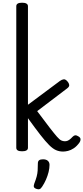

<svg xmlns="http://www.w3.org/2000/svg" viewBox="-20 -1100 614 1415"><path d="M143 15Q121 15 110.5 8.5Q100 2 100 -11V-1054Q100 -1067 110.5 -1073.5Q121 -1080 143 -1080Q164 -1080 175 -1073.5Q186 -1067 186 -1054V-328L421 -503Q436 -514 449.5 -515.5Q463 -517 478 -499Q488 -488 490 -474.5Q492 -461 474 -448L254 -281Q312 -203 346.5 -158.5Q381 -114 400 -92.5Q419 -71 431.5 -65Q444 -59 458 -59Q469 -59 477.5 -62.5Q486 -66 495 -73Q504 -80 514 -91Q525 -102 534 -103Q543 -104 556 -96Q573 -87 573.5 -74Q574 -61 566 -50Q546 -22 524 -7.5Q502 7 481.5 12Q461 17 445 17Q417 17 393 6.5Q369 -4 342 -31Q315 -58 277.5 -106Q240 -154 186 -229V-11Q186 2 175 8.5Q164 15 143 15ZM245 291Q233 286 230 278Q227 270 232 255Q244 224 250 202Q256 180 257.5 157.5Q259 135 259 105Q259 88 268.5 81Q278 74 297 74Q320 74 332.5 85Q345 96 345 115Q345 140 338 168Q331 196 319 223.5Q307 251 291 275Q281 291 271 294Q261 297 245 291Z"/></svg>

Font: Playwrite AR
Style: Regular
Weight: 400
Designer: Veronika Burian, José Scaglione
Foundry: TypeTogether
Version: Version 1.002